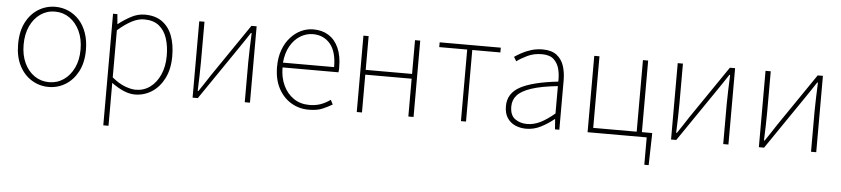

<svg xmlns="http://www.w3.org/2000/svg" viewBox="-45 -808 5785 1320"><g transform="rotate(5 2847.5 -148.5)"><path d="M293 13Q230 13 176.5 -19.5Q123 -52 91 -113.5Q59 -175 59 -262Q59 -351 91 -413Q123 -475 176.5 -507.5Q230 -540 293 -540Q340 -540 382.5 -521.5Q425 -503 457.5 -467.5Q490 -432 508.5 -380Q527 -328 527 -262Q527 -175 494.5 -113.5Q462 -52 409 -19.5Q356 13 293 13ZM293 -20Q349 -20 393.5 -50.5Q438 -81 464 -135.5Q490 -190 490 -262Q490 -335 464 -390Q438 -445 393.5 -476Q349 -507 293 -507Q237 -507 192.5 -476Q148 -445 122.5 -390Q97 -335 97 -262Q97 -190 122.5 -135.5Q148 -81 192.5 -50.5Q237 -20 293 -20Z M691 243V-527H721L727 -459H729Q768 -490 814.5 -515Q861 -540 910 -540Q982 -540 1029 -506.5Q1076 -473 1099 -413Q1122 -353 1122 -271Q1122 -182 1089.5 -118Q1057 -54 1004 -20.5Q951 13 888 13Q851 13 810 -4.5Q769 -22 727 -53V46V243ZM891 -20Q947 -20 990.5 -52Q1034 -84 1059 -141Q1084 -198 1084 -271Q1084 -338 1066.5 -391.5Q1049 -445 1010.5 -476Q972 -507 907 -507Q867 -507 822 -483.5Q777 -460 727 -416V-91Q774 -52 817 -36Q860 -20 891 -20Z M1286 0V-527H1322V-249Q1322 -206 1320.5 -154Q1319 -102 1317 -49H1322Q1339 -74 1360.5 -106.5Q1382 -139 1398 -164L1646 -527H1682V0H1646V-277Q1646 -321 1648 -373Q1650 -425 1652 -478H1647Q1631 -453 1609 -420.5Q1587 -388 1570 -363L1322 0Z M2087 13Q2021 13 1966 -20Q1911 -53 1878.5 -114.5Q1846 -176 1846 -262Q1846 -327 1864.5 -378Q1883 -429 1915.5 -465.5Q1948 -502 1988.5 -521Q2029 -540 2073 -540Q2134 -540 2178.5 -512Q2223 -484 2247.5 -429.5Q2272 -375 2272 -297Q2272 -289 2272 -280.5Q2272 -272 2270 -261H1884Q1884 -192 1909.5 -137.5Q1935 -83 1981 -51.5Q2027 -20 2089 -20Q2134 -20 2169 -33Q2204 -46 2234 -68L2250 -37Q2220 -19 2183 -3Q2146 13 2087 13ZM1884 -294H2237Q2237 -401 2192 -454Q2147 -507 2073 -507Q2026 -507 1985 -481.5Q1944 -456 1917 -408.5Q1890 -361 1884 -294Z M2419 0V-527H2455V-294H2775V-527H2811V0H2775V-261H2455V0Z M3138 0V-494H2945V-527H3367V-494H3173V0Z M3589 13Q3548 13 3513.5 -2Q3479 -17 3458 -48.5Q3437 -80 3437 -130Q3437 -218 3520 -263.5Q3603 -309 3781 -329Q3783 -372 3773.5 -412.5Q3764 -453 3736 -480Q3708 -507 3653 -507Q3597 -507 3552 -485Q3507 -463 3481 -443L3463 -472Q3480 -484 3508.5 -500Q3537 -516 3574.5 -528Q3612 -540 3655 -540Q3717 -540 3752.5 -512.5Q3788 -485 3802.5 -440Q3817 -395 3817 -341V0H3787L3782 -70H3779Q3739 -37 3690.5 -12Q3642 13 3589 13ZM3592 -20Q3639 -20 3684 -42.5Q3729 -65 3781 -109V-298Q3667 -286 3599.5 -263.5Q3532 -241 3503 -208.5Q3474 -176 3474 -131Q3474 -70 3509 -45Q3544 -20 3592 -20Z M4420 189V0H4012V-527H4048V-33H4348V-527H4384V-33H4455V-13L4450 189Z M4588 0V-527H4624V-249Q4624 -206 4622.5 -154Q4621 -102 4619 -49H4624Q4641 -74 4662.5 -106.5Q4684 -139 4700 -164L4948 -527H4984V0H4948V-277Q4948 -321 4950 -373Q4952 -425 4954 -478H4949Q4933 -453 4911 -420.5Q4889 -388 4872 -363L4624 0Z M5194 0V-527H5230V-249Q5230 -206 5228.5 -154Q5227 -102 5225 -49H5230Q5247 -74 5268.5 -106.5Q5290 -139 5306 -164L5554 -527H5590V0H5554V-277Q5554 -321 5556 -373Q5558 -425 5560 -478H5555Q5539 -453 5517 -420.5Q5495 -388 5478 -363L5230 0Z"/></g></svg>

Font: Noto Sans KR Thin
Style: Regular
Weight: 100
Designer: Ryoko NISHIZUKA 西塚涼子 (kana, bopomofo & ideographs); Paul D. Hunt (Latin, Greek & Cyrillic); Sandoll Communications 산돌커뮤니
Foundry: Adobe
Version: Version 2.004-H2;hotconv 1.0.118;makeotfexe 2.5.65603